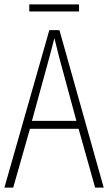

<svg xmlns="http://www.w3.org/2000/svg" viewBox="-20 -852 491 872"><path d="M339 -832H113V-800H339ZM412 0H451L250 -715H204L0 0H40L116 -267H337ZM249 -591 327 -303H125L204 -591C212 -623 220 -649 227 -679C234 -649 242 -621 249 -591Z"/></svg>

Font: Noto Sans Tamil Condensed ExtraLight
Style: Regular
Weight: 200
Width: 3
Designer: Jelle Bosma - Monotype Design Team
Foundry: Monotype Imaging Inc.
Version: Version 2.004